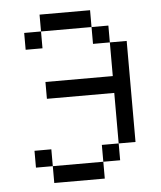

<svg xmlns="http://www.w3.org/2000/svg" viewBox="-48 -667 596 710"><g transform="rotate(-5 250.0 -312.5)"><path d="M312.5 -562.5H125V-625H312.5ZM62.5 -125H125V-62.5H62.5ZM62.5 -562.5H125V-500H62.5ZM125 -62.5H312.5V0H125ZM125 -375H375V-500H437.5V-125H375V-312.5H125ZM312.5 -125H375V-62.5H312.5ZM312.5 -562.5H375V-500H312.5Z"/></g></svg>

Font: 寒蝉点阵体 16px
Style: Regular
Weight: 400
Designer: Designed by Warren2060
Foundry: ChillType
Version: Version 1.000